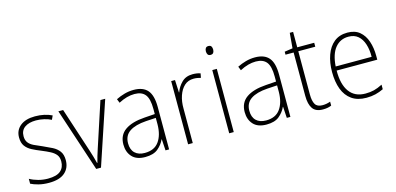

<svg xmlns="http://www.w3.org/2000/svg" viewBox="-67 -1133 3198 1552"><g transform="rotate(-15 1531.5 -357.5)"><path d="M367 -133Q367 -67 322.5 -28.5Q278 10 190 10Q142 10 103 0Q64 -10 39 -23V-64Q71 -46 110 -35.5Q149 -25 190 -25Q263 -25 296 -53.5Q329 -82 329 -133Q329 -167 312.5 -188Q296 -209 266.5 -224.5Q237 -240 198 -256Q155 -273 121.5 -290.5Q88 -308 68.5 -335Q49 -362 49 -407Q49 -467 93.5 -503Q138 -539 217 -539Q258 -539 294 -531Q330 -523 358 -509L343 -476Q318 -489 284 -497Q250 -505 216 -505Q156 -505 121.5 -480Q87 -455 87 -407Q87 -374 102.5 -353.5Q118 -333 147 -319Q176 -305 215 -289Q256 -271 290.5 -253.5Q325 -236 346 -208Q367 -180 367 -133Z M586 0 411 -529H451L572 -159Q592 -98 605 -45H608Q615 -71 622.5 -98.5Q630 -126 641 -157L763 -529H803L626 0Z M1043 -539Q1121 -539 1158.5 -495.5Q1196 -452 1196 -355V0H1166L1160 -94H1158Q1139 -52 1101.5 -21Q1064 10 995 10Q922 10 885.5 -30Q849 -70 849 -133Q849 -212 907 -252.5Q965 -293 1072 -300L1158 -306V-349Q1158 -434 1129.5 -469.5Q1101 -505 1041 -505Q1009 -505 976 -496Q943 -487 907 -468L894 -501Q928 -518 965.5 -528.5Q1003 -539 1043 -539ZM1075 -269Q985 -263 936.5 -230.5Q888 -198 888 -133Q888 -80 917.5 -51.5Q947 -23 1000 -23Q1080 -23 1118.5 -76.5Q1157 -130 1158 -219V-274Z M1536 -538Q1572 -538 1601 -528L1594 -492Q1580 -496 1565.5 -498.5Q1551 -501 1535 -501Q1488 -501 1457 -472.5Q1426 -444 1409.5 -395.5Q1393 -347 1394 -288V0H1355V-529H1387L1392 -424H1394Q1409 -468 1444 -503Q1479 -538 1536 -538Z M1718 -725Q1736 -725 1742.5 -714.5Q1749 -704 1749 -688Q1749 -672 1742 -661.5Q1735 -651 1718 -651Q1702 -651 1695 -661.5Q1688 -672 1688 -688Q1688 -704 1695 -714.5Q1702 -725 1718 -725ZM1737 -529V0H1699V-529Z M2058 -539Q2136 -539 2173.5 -495.5Q2211 -452 2211 -355V0H2181L2175 -94H2173Q2154 -52 2116.5 -21Q2079 10 2010 10Q1937 10 1900.5 -30Q1864 -70 1864 -133Q1864 -212 1922 -252.5Q1980 -293 2087 -300L2173 -306V-349Q2173 -434 2144.5 -469.5Q2116 -505 2056 -505Q2024 -505 1991 -496Q1958 -487 1922 -468L1909 -501Q1943 -518 1980.5 -528.5Q2018 -539 2058 -539ZM2090 -269Q2000 -263 1951.5 -230.5Q1903 -198 1903 -133Q1903 -80 1932.5 -51.5Q1962 -23 2015 -23Q2095 -23 2133.5 -76.5Q2172 -130 2173 -219V-274Z M2487 -24Q2506 -24 2523 -27.5Q2540 -31 2553 -36V-3Q2539 3 2522 6.5Q2505 10 2482 10Q2422 10 2396.5 -26.5Q2371 -63 2371 -133V-496H2303V-521L2371 -531L2382 -658H2410V-529H2552V-496H2410V-135Q2410 -80 2426.5 -52Q2443 -24 2487 -24Z M2831 -539Q2894 -539 2933 -506.5Q2972 -474 2990.5 -419Q3009 -364 3009 -297V-265H2669Q2668 -149 2713.5 -87Q2759 -25 2847 -25Q2887 -25 2919 -33Q2951 -41 2990 -61V-23Q2957 -7 2922.5 1.5Q2888 10 2846 10Q2772 10 2724 -24Q2676 -58 2653 -119Q2630 -180 2630 -262Q2630 -341 2652.5 -404Q2675 -467 2719.5 -503Q2764 -539 2831 -539ZM2831 -505Q2762 -505 2719.5 -453Q2677 -401 2670 -299H2971Q2972 -358 2957 -405Q2942 -452 2911 -478.5Q2880 -505 2831 -505Z"/></g></svg>

Font: Noto Sans Armenian SemiCondensed ExtraLight
Style: Regular
Weight: 200
Width: 4
Designer: Monotype Design Team
Foundry: Monotype Imaging Inc.
Version: Version 2.008; ttfautohint (v1.8.4.7-5d5b)